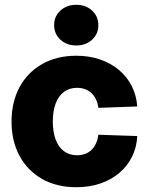

<svg xmlns="http://www.w3.org/2000/svg" viewBox="-20 -764 615 795"><path d="M295.9 11.2Q214.8 11.2 154.5 -22.9Q94.2 -57.1 61 -118.4Q27.8 -179.7 27.8 -260.7Q27.8 -341.8 61 -403.1Q94.2 -464.4 154.5 -498.8Q214.8 -533.2 295.9 -533.2Q349.6 -533.2 394.3 -517.8Q439 -502.4 472.2 -474.6Q505.4 -446.8 525.1 -408.4Q544.9 -370.1 548.3 -323.2L387.7 -317.4Q384.8 -336.4 377.7 -351.8Q370.6 -367.2 359.4 -377.9Q348.1 -388.7 332.8 -394.5Q317.4 -400.4 298.8 -400.4Q267.1 -400.4 244.6 -383.5Q222.2 -366.7 210.4 -335.4Q198.7 -304.2 198.7 -260.7Q198.7 -217.8 210.4 -186.3Q222.2 -154.8 244.9 -137.9Q267.6 -121.1 298.8 -121.1Q317.4 -121.1 332.8 -127Q348.1 -132.8 359.4 -143.8Q370.6 -154.8 377.7 -170.7Q384.8 -186.5 387.2 -206.1L548.3 -200.7Q545.9 -153.3 526.6 -114.7Q507.3 -76.2 473.9 -47.9Q440.4 -19.5 395.3 -4.2Q350.1 11.2 295.9 11.2ZM295.9 -575.7Q256.3 -575.7 230.2 -599.6Q204.1 -623.5 204.1 -660.2Q204.1 -696.3 230.2 -720.2Q256.3 -744.1 295.4 -744.1Q335.4 -744.1 361.3 -720.2Q387.2 -696.3 387.2 -659.7Q387.2 -623.5 361.3 -599.6Q335.4 -575.7 295.9 -575.7Z"/></svg>

Font: Inter 28pt ExtraBold
Style: Regular
Weight: 800
Designer: Rasmus Andersson
Foundry: rsms
Version: Version 4.001;git-66647c0bb